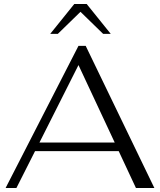

<svg xmlns="http://www.w3.org/2000/svg" viewBox="-20 -939 798 959"><path d="M573 -184H155L62 0H8L372 -710H408L751 0H659ZM553 -227 372 -614 177 -227ZM351 -919H413L533 -770H495L382 -880L269 -770H231Z"/></svg>

Font: Fahkwang Light
Style: Regular
Weight: 300
Version: Version 1.000; ttfautohint (v1.6)